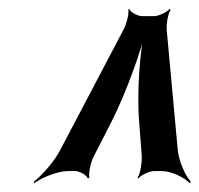

<svg xmlns="http://www.w3.org/2000/svg" viewBox="-20 -748 457 440"><path d="M299 -468 305 -388C305 -376 302 -349 295 -341L297 -339C303 -347 323 -356 333 -356H350C373 -356 403 -341 415 -328L417 -332C405 -345 389 -379 387 -408L362 -680C361 -692 365 -718 371 -725L369 -728C363 -720 343 -711 333 -711H306C296 -711 278 -720 276 -728L274 -725C276 -718 270 -692 263 -680L120 -408C106 -379 75 -345 58 -332V-328C76 -341 112 -356 136 -356H152C162 -356 179 -347 181 -339L185 -341C182 -349 188 -376 194 -388L235 -468C270 -537 305 -635 317 -690H313C301 -635 293 -537 299 -468Z"/></svg>

Font: Asimov
Style: EdgeExtremeIt
Weight: 500
Designer: Google
Version: Version 2.000980: 2014